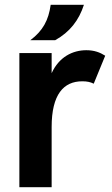

<svg xmlns="http://www.w3.org/2000/svg" viewBox="-20 -783 467 803"><path d="M420 -550 372 -433C358 -440 344 -443 324 -443C246 -443 196 -388 196 -252V0H61V-561H196V-477C227 -545 284 -573 341 -573C374 -573 398 -564 420 -550ZM107 -615H211C272 -649 310 -698 331 -763H192C183 -698 159 -654 107 -615Z"/></svg>

Font: Swile Sans
Style: Bold
Weight: 700
Designer: Lord
Foundry: Lord
Version: Version 1.477;FEAKit 1.0